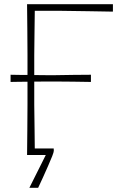

<svg xmlns="http://www.w3.org/2000/svg" viewBox="-20 -733 596 908"><path d="M119 155Q132 129 147.2 98.5Q162.5 68 176 41.2Q189.5 14.5 196.5 0H108Q109 -61 109.2 -117Q109.5 -173 110 -238V-346.5Q91 -346.5 71.2 -346.2Q51.5 -346 30 -345.5V-379.5Q51.5 -379 71.2 -378.8Q91 -378.5 110 -378.5V-475Q109.5 -540.5 109.2 -596.5Q109 -652.5 108 -713H514V-678Q464.5 -679 397.8 -680Q331 -681 257 -682H144.5Q144 -630 143.2 -579.8Q142.5 -529.5 142 -472V-378Q155 -378 168.8 -377.8Q182.5 -377.5 197 -377.5H243Q287.5 -378.5 326 -378.8Q364.5 -379 410 -379.5V-345.5Q364.5 -346.5 326 -346.8Q287.5 -347 243 -347.5H197Q182.5 -347.5 168.8 -347.2Q155 -347 142 -347V-238Q143 -173 143.5 -119.8Q144 -66.5 144.5 -31H234Q234 -28.5 234.2 -25.5Q234.5 -22.5 234.5 -20Q234.5 -14 226.8 5.8Q219 25.5 207.2 52.2Q195.5 79 183 106.5Q170.5 134 160.5 155Z"/></svg>

Font: Commissioner Loud Thin
Style: Regular
Weight: 100
Designer: Kostas Bartsokas
Foundry: Kostas Bartsokas
Version: Version 1.000; ttfautohint (v1.8.3)